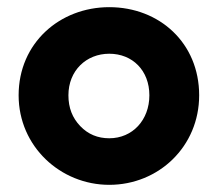

<svg xmlns="http://www.w3.org/2000/svg" viewBox="-20 -500 608 536"><path d="M285 16C423 16 536 -91 536 -234C536 -380 425 -480 285 -480C147 -480 32 -380 32 -234C32 -91 149 16 285 16ZM285 -114C253 -114 226 -125 204 -148C182 -171 171 -199 171 -234C171 -303 221 -350 285 -350C350 -350 397 -303 397 -234C397 -165 350 -114 285 -114Z"/></svg>

Font: Dongle
Style: Bold
Weight: 700
Designer: Yanghee Ryu
Foundry: Yanghee Ryu
Version: Version 2.000